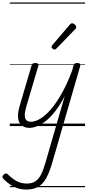

<svg xmlns="http://www.w3.org/2000/svg" viewBox="-80 -1030 715 1569"><path d="M161 15Q125 15 100 -3Q75 -21 68.5 -60Q62 -99 80 -162L178 -495Q182 -506 188 -510.5Q194 -515 208 -515Q224 -515 230.5 -509Q237 -503 233 -491L135 -159Q123 -118 122.5 -90Q122 -62 135 -48.5Q148 -35 174 -35Q205 -35 245 -57.5Q285 -80 330 -130Q375 -180 421 -260Q467 -340 510 -455L521 -495Q525 -506 531.5 -510.5Q538 -515 551 -515Q569 -515 573.5 -508Q578 -501 575 -489L348 296Q326 373 299.5 422.5Q273 472 234 495.5Q195 519 135 519Q98 519 65 508.5Q32 498 3.5 478.5Q-25 459 -50 434Q-58 426 -59.5 417Q-61 408 -50 397Q-38 387 -31 387Q-24 387 -16 395Q19 430 56.5 450Q94 470 139 470Q182 470 210 451Q238 432 257 393Q276 354 293 294L449 -245Q412 -174 373.5 -124Q335 -74 297 -43.5Q259 -13 224.5 1Q190 15 161 15ZM365 -625Q359 -625 350 -632Q341 -639 341 -646Q341 -650 342.5 -654Q344 -658 349 -663L489 -827Q495 -834 499.5 -837Q504 -840 509 -840Q516 -840 524 -835Q532 -830 537.5 -822.5Q543 -815 543 -808Q543 -803 541 -799.5Q539 -796 535 -792L382 -634Q373 -625 365 -625ZM0 490H615V500H0ZM0 -20H615V0H0ZM0 -505H615V-500H0ZM0 -1010H615V-1000H0Z"/></svg>

Font: Playwrite AU QLD Guides
Style: Regular
Weight: 400
Designer: Veronika Burian, José Scaglione
Foundry: TypeTogether
Version: Version 1.003